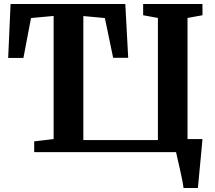

<svg xmlns="http://www.w3.org/2000/svg" viewBox="-20 -763 1076 963"><path d="M900.5 180Q898.5 163 893.5 137.8Q888.5 112.5 882.5 85.8Q876.5 59 871 36Q865.5 13 863 0H151.5V-54L249 -65.5V-683L135.5 -672.5L97.5 -472.5H21L33 -743H608.5L623 -473H547.5L506 -672.5L398 -682.5V-60.5H772V-673L698 -686.5V-743H995.5V-686.5L920.5 -673V-65.5H995.5Q994 -49.5 991.8 -24.5Q989.5 0.5 986.8 29.8Q984 59 981.2 88Q978.5 117 976.2 141.2Q974 165.5 972.5 180Z"/></svg>

Font: Merriweather 36pt
Style: Bold
Weight: 700
Designer: Eben Sorkin
Foundry: Eben Sorkin
Version: Version 2.100